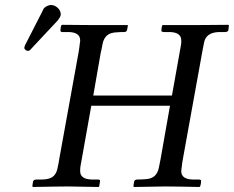

<svg xmlns="http://www.w3.org/2000/svg" viewBox="-20 -745 933 766"><path d="M702.1 -565.9Q704.1 -577.6 703.1 -584Q703.1 -615.7 658.2 -617.2H632.8Q630.9 -617.2 625 -619.1Q624 -621.1 624 -625Q624 -635.3 627.9 -645H759.8H762.2Q778.3 -645 808.6 -645.3Q838.9 -645.5 863.3 -645.8Q887.7 -646 889.2 -646L893.1 -645Q893.1 -638.7 891.1 -625Q891.1 -623 887.2 -619.1Q881.3 -617.2 877.9 -617.2H854Q801.3 -615.7 793.9 -574.2Q793 -567.9 790 -554.2Q787.1 -540.5 786.1 -533.2L710 -112.8Q709.5 -110.4 707 -95Q704.6 -79.6 704.1 -71.8Q703.1 -67.9 703.1 -62Q703.1 -30.3 748 -28.8H772.9Q776.9 -28.8 780.8 -26.9Q783.2 -24.4 782.2 -21Q782.2 -12.2 778.8 -2L777.8 -1Q776.9 0.5 775.9 1Q774.9 1 751.2 0.5Q727.5 0 697 -0.5Q666.5 -1 648.9 -1H631.8Q547.9 1 515.1 1L512.2 -2Q512.7 -4.9 513.7 -11.5Q514.6 -18.1 515.1 -21Q518.1 -28.8 527.8 -28.8Q546.4 -28.8 555.2 -29.8Q582 -30.3 595.7 -42Q609.4 -53.7 613.8 -76.2Q614.7 -82 617.4 -94Q620.1 -106 621.1 -112.8L658.2 -323.2H344.2L300.8 -80.1Q299.8 -73.2 299.8 -62Q299.8 -30.3 345.2 -28.8H370.1Q374 -28.8 377.9 -26.9Q379.9 -24.9 378.9 -21Q378.4 -18.1 377.4 -11.5Q376.5 -4.9 376 -2Q375.5 -1.5 375.2 -1Q375 -0.5 374.5 0Q374 0.5 373 1Q343.8 1 259.8 -1H241.2Q225.1 -1 194.1 -0.5Q163.1 0 137.9 0.5Q112.8 1 111.8 1L108.9 -2Q109.4 -4.9 110.4 -11.5Q111.3 -18.1 111.8 -21Q112.3 -22.9 116.2 -26.9Q122.1 -28.8 124 -28.8H148.9Q176.8 -29.3 190.7 -40Q204.6 -50.8 209 -71.8Q214.8 -97.2 216.8 -112.8L293 -533.2Q293.5 -535.6 295.9 -551Q298.3 -566.4 298.8 -574.2Q299.8 -577.1 299.8 -584Q299.8 -615.7 254.9 -617.2H229Q226.1 -617.2 222.2 -619.1Q221.2 -621.1 221.2 -625Q221.2 -635.3 225.1 -645L229 -646Q230 -646 252.9 -645.8Q275.9 -645.5 305.2 -645.3Q334.5 -645 351.1 -645H372.1H490.2Q490.2 -642.1 488.8 -634.8Q487.3 -627.4 486.8 -625Q486.8 -623 482.9 -619.1Q479 -617.2 475.1 -617.2Q457 -617.2 448.2 -616.2Q421.4 -615.7 407.5 -604Q393.6 -592.3 389.2 -569.8Q386.7 -554.2 381.8 -534.2L352.1 -363.8H666ZM183.1 -725.1Q197.3 -725.1 209 -714.8Q220.7 -704.6 222.2 -690.9V-685.1Q222.2 -683.1 221.2 -681.2Q219.7 -676.3 214.8 -669.9Q214.4 -668.9 212.9 -667Q211.4 -665 210.9 -664.1L104 -549.8Q98.1 -542 91.8 -542Q86.4 -542 81.8 -545.7Q77.1 -549.3 77.1 -554.2Q77.1 -558.1 80.1 -564.9L147 -695.8Q147.9 -698.2 150.4 -702.9Q152.8 -707.5 153.8 -710Q158.2 -716.3 167.2 -720.7Q176.3 -725.1 183.1 -725.1Z"/></svg>

Font: Common Serif News
Style: Italic
Weight: 450
Italic angle: -12°
Designer: Philipp H. Poll, Khaled Hosny
Foundry: Stefan Peev, Context Ltd.
Version: Version 1.026